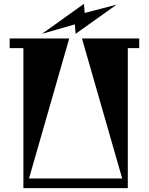

<svg xmlns="http://www.w3.org/2000/svg" viewBox="-20 -973 770 993"><path d="M583 -949 371 -798 367 -847 197 -798 414 -953 418 -906ZM700 -774V-724H641V0H101V-724H30V-774H338L130 -50H612L404 -774Z"/></svg>

Font: Chokokutai
Style: Regular
Weight: 400
Designer: 108号,108go
Foundry: Font Zone 108
Version: Version 1.000; ttfautohint (v1.8.3)